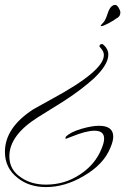

<svg xmlns="http://www.w3.org/2000/svg" viewBox="-47 -406 553 780"><path d="M363 -300 362 -302Q362 -303 369.5 -311Q377 -319 377 -320Q385 -333 391 -353Q402 -386 421 -386Q428 -386 435 -374.5Q442 -363 442 -355Q442 -338 424 -330Q419 -325 395 -312Q373 -300 365 -300Q364 -300 363 -301ZM140 354Q71 354 25 317Q-27 277 -27 211Q-27 112 90 37L164 -4Q375 -118 375 -182Q375 -195 366 -206Q357 -217 357 -217Q357 -227 368 -227Q370 -227 371 -226Q393 -208 393 -184Q393 -143 334 -87Q312 -67 282 -44Q252 -21 212 5L106 71Q-9 144 -9 229Q-9 285 40 316Q81 344 140 344Q215 344 276 304Q340 263 366 197Q376 173 376 157Q376 125 337 125Q303 125 244 149Q233 153 227 155.5Q221 158 221 158Q219 158 219 154Q219 151 221 149Q240 130 285 117Q327 105 355 105Q413 105 413 149Q413 168 401 195Q374 262 293 309Q217 354 140 354Z"/></svg>

Font: Love Light
Style: Regular
Weight: 400
Designer: Robert E. Leuschke
Foundry: Robert E. Leuschke
Version: Version 1.010; ttfautohint (v1.8.3)